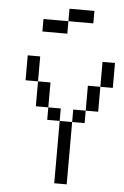

<svg xmlns="http://www.w3.org/2000/svg" viewBox="-59 -917 618 959"><g transform="rotate(5 250.0 -437.5)"><path d="M375 -812.5V-875H250V-812.5H125V-750H250V-812.5ZM250 -312.5V0H312.5V-312.5ZM250 -312.5V-375H187.5V-312.5ZM312.5 -312.5H375V-375H312.5ZM187.5 -375Q187.5 -375 187.5 -500H125Q125 -500 125 -375ZM375 -375H437.5Q437.5 -375 437.5 -500H375Q375 -500 375 -375ZM125 -500Q125 -500 125 -625H62.5Q62.5 -625 62.5 -500ZM437.5 -500H500Q500 -500 500 -625H437.5Q437.5 -625 437.5 -500Z"/></g></svg>

Font: Unifont
Style: Regular
Weight: 500
Version: Version 13.0.05